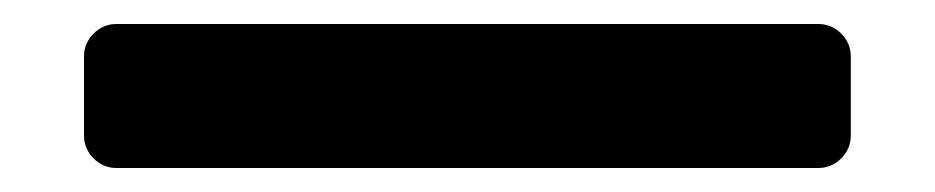

<svg xmlns="http://www.w3.org/2000/svg" viewBox="-20 -80 779 160"><path d="M58 52C63.3 57.3 69.7 60 77 60H662C669.3 60 675.7 57.3 681 52C686.3 46.7 689 40.3 689 33V-33C689 -40.3 686.3 -46.7 681 -52C675.7 -57.3 669.3 -60 662 -60H77C69.7 -60 63.3 -57.3 58 -52C52.7 -46.7 50 -40.3 50 -33V33C50 40.3 52.7 46.7 58 52Z"/></svg>

Font: Rubik
Style: Regular
Weight: 500
Designer: Hubert & Fischer
Foundry: Hubert & Fischer
Version: Version 1.100